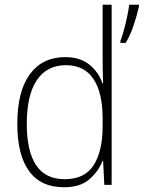

<svg xmlns="http://www.w3.org/2000/svg" viewBox="-20 -780 606 810"><path d="M250 10Q152 10 102.5 -58.5Q53 -127 53 -257Q53 -395 106 -467Q159 -539 255 -539Q319 -539 358 -506.5Q397 -474 412 -429H415Q413 -481 413 -530V-760H451V0H420L415 -102H413Q396 -58 357.5 -24Q319 10 250 10ZM254 -24Q337 -24 375 -83Q413 -142 413 -248V-281Q413 -388 374.5 -446.5Q336 -505 258 -505Q178 -505 135.5 -442Q93 -379 93 -257Q93 -143 132 -83.5Q171 -24 254 -24ZM566 -752Q559 -719 544 -674Q529 -629 510 -599H488V-608Q494 -621 502 -650.5Q510 -680 516.5 -710.5Q523 -741 525 -760H566Z"/></svg>

Font: Noto Sans Armenian SemiCondensed ExtraLight
Style: Regular
Weight: 200
Width: 4
Designer: Monotype Design Team
Foundry: Monotype Imaging Inc.
Version: Version 2.008; ttfautohint (v1.8.4.7-5d5b)